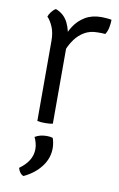

<svg xmlns="http://www.w3.org/2000/svg" viewBox="-85 -545 520 841"><g transform="rotate(10 175.0 -124.5)"><path d="M342 -493Q342 -476.5 338.5 -458.5Q335 -440.5 326 -427Q318 -428 309.2 -428Q300.5 -428 292 -428Q258 -428 233.5 -413.5Q209 -399 192.8 -376.8Q176.5 -354.5 167 -331Q157.5 -307.5 153 -289L140 -305Q140 -336.5 148.8 -370Q157.5 -403.5 176.5 -432.5Q195.5 -461.5 225.2 -479.2Q255 -497 297 -497Q304.5 -497 316.2 -496.2Q328 -495.5 342 -493ZM63 -458Q66 -468 74.8 -479.5Q83.5 -491 94 -497Q131.5 -483 149 -447.8Q166.5 -412.5 168 -363V0Q154.5 3 134 3Q112.5 3 99 0V-356Q99 -393 87.8 -418.8Q76.5 -444.5 63 -458ZM178 61Q181 67.5 183.5 80.8Q186 94 186 106Q186 151 157.5 188.2Q129 225.5 81 248Q72 245 65.2 235.8Q58.5 226.5 56 216Q112 176 112 123Q112 109.5 108.2 95.5Q104.5 81.5 99 71Q121 57.5 151.5 57.5Q167 57.5 178 61Z"/></g></svg>

Font: Signika Negative Light
Style: Regular
Weight: 300
Designer: Anna Giedry
Foundry: Anna Giedry
Version: Version 2.001